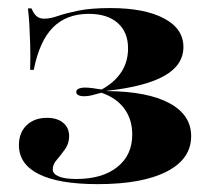

<svg xmlns="http://www.w3.org/2000/svg" viewBox="-20 -450 533 481"><path d="M225 11.3Q127.4 11.3 77.4 -13.7Q27.4 -38.7 27.4 -86.3Q27.4 -117.7 46.8 -136.3Q66.1 -154.8 97.6 -154.8Q123.4 -154.8 138.3 -142.3Q153.2 -129.8 153.2 -108.9Q153.2 -90.3 142.7 -75.8Q132.3 -61.3 122.2 -49.6Q112.1 -37.9 112.1 -25.8Q112.1 -14.5 127 -8.1Q141.9 -1.6 171 -1.6Q236.3 -1.6 273.8 -31.5Q311.3 -61.3 311.3 -112.9Q311.3 -150.8 291.5 -177.8Q271.8 -204.8 233.9 -217.7Q219.4 -213.7 210.1 -211.3Q200.8 -208.9 191.1 -208.9Q181.5 -208.9 176.2 -211.7Q171 -214.5 171 -219.4Q171 -225 177 -227.8Q183.1 -230.6 193.5 -230.6Q200 -230.6 210.1 -229.4Q220.2 -228.2 234.7 -225.8Q266.9 -243.5 283.9 -269.4Q300.8 -295.2 300.8 -329Q300.8 -369.4 275 -392.3Q249.2 -415.3 202.4 -415.3Q146.8 -415.3 112.9 -381.5Q79 -347.6 64.5 -275H55.6Q56.5 -311.3 55.6 -338.7Q54.8 -366.1 53.6 -387.5Q52.4 -408.9 50 -429H58.9Q64.5 -415.3 71.8 -409.3Q79 -403.2 91.1 -403.2Q105.6 -403.2 125.4 -410.1Q145.2 -416.9 176.6 -423.4Q208.1 -429.8 256.5 -429.8Q341.9 -429.8 390.7 -404Q439.5 -378.2 439.5 -332.3Q439.5 -287.1 391.9 -260.1Q344.4 -233.1 248.4 -222.6V-221.8Q350 -221 404.4 -191.5Q458.9 -162.1 458.9 -108.9Q458.9 -51.6 397.6 -20.2Q336.3 11.3 225 11.3Z"/></svg>

Font: Playfair 144pt SemiExpanded Black
Style: Regular
Weight: 900
Width: 6
Designer: Claus Eggers Sørensen
Foundry: Claus Eggers Sørensen
Version: Version 2.203